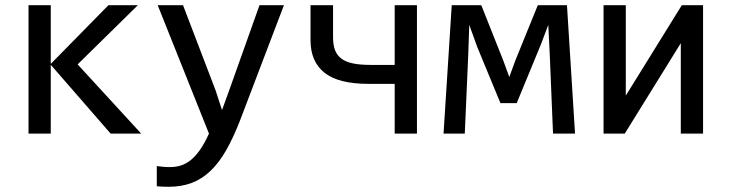

<svg xmlns="http://www.w3.org/2000/svg" viewBox="-20 -510 2789 733"><path d="M519 0 276.4 -264.2 506.3 -490.2H394L173.8 -266.1V-490.2H88.9V0H173.8V-262.7L402.3 0Z M1064 -490.2H970.7L856 -168L827.6 -89.8L802.7 -166L678.7 -490.2H582L777.8 0C767.4 23.1 756.7 42.8 745.6 59.1C734.5 75.4 723 88.6 710.9 98.9C698.9 109.1 686.1 116.5 672.6 121.1C659.1 125.7 644.5 127.9 628.9 127.9C619.5 127.9 610.5 127.5 602.1 126.7C593.6 125.9 585.8 125 578.6 124V201.2C586.8 201.8 594.2 202.3 601.1 202.6C607.9 203 615.6 203.1 624 203.1C656.2 203.1 685.4 198.2 711.4 188.5C737.5 178.7 761.4 163.5 783.2 142.8C805 122.2 825.1 95.7 843.5 63.5C861.9 31.2 879.7 -7.2 897 -51.8Z M1486.8 -189.9V0H1571.8V-490.2H1486.8V-262.2H1394.5C1368.8 -262.2 1346.9 -264 1328.9 -267.6C1310.8 -271.2 1296 -277.1 1284.4 -285.4C1272.9 -293.7 1264.5 -304.5 1259.3 -317.9C1254.1 -331.2 1251.5 -347.7 1251.5 -367.2V-490.2H1165.5V-356C1165.5 -301.9 1183.3 -260.7 1218.8 -232.4C1254.2 -204.1 1309.9 -189.9 1385.7 -189.9Z M2175.3 0 2144.5 -490.2H2033.2L1947.3 -278.8L1924.3 -215.8L1901.4 -278.8L1817.4 -490.2H1704.6L1673.3 0H1754.4L1767.6 -299.8L1771.5 -415L1802.2 -330.1L1890.6 -116.2H1952.6L2044.4 -338.9L2073.2 -415L2078.6 -306.2L2091.3 0Z M2369.1 -490.2H2284.2V0H2365.2L2579.1 -345.2V0H2664.1V-490.2H2583L2369.1 -145Z"/></svg>

Font: CodeNewRoman Nerd Font Mono
Style: Regular
Weight: 400
Monospace: yes
Designer: Sam Radian
Foundry: Code New Roman
Version: Version 2.00 November 29, 2014;Nerd Fonts 3.2.1